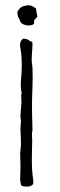

<svg xmlns="http://www.w3.org/2000/svg" viewBox="-20 -731 229 733"><path d="M107 -44C99 -90 102 -143 103 -194C103 -206 100 -220 104 -233C103 -280 101 -325 103 -370C103 -381 104 -391 104 -402C105 -422 105 -445 104 -470C104 -480 101 -491 101 -501C101 -523 104 -544 104 -566C104 -575 93 -572 90 -578C84 -581 78 -584 68 -583C58 -577 54 -562 58 -547C66 -503 63 -456 60 -424C59 -408 59 -388 63 -377C59 -365 62 -353 62 -340L58 -290C58 -283 60 -275 60 -268C60 -258 58 -248 58 -238C59 -218 60 -199 60 -180C60 -168 57 -156 57 -145C57 -123 59 -102 58 -80C58 -61 54 -40 62 -22C76 -16 102 -17 107 -30ZM118 -698C111 -703 103 -710 91 -711C83 -711 67 -708 62 -704C55 -701 52 -692 47 -689C45 -676 49 -664 55 -656C57 -632 102 -628 110 -641V-652C113 -660 120 -662 123 -668C121 -678 118 -687 118 -698Z"/></svg>

Font: FuturaRener
Style: Light
Weight: 300
Designer: BSozoo
Foundry: BSozoo
Version: Version 1.0